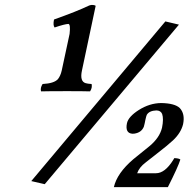

<svg xmlns="http://www.w3.org/2000/svg" viewBox="-20 -689 774 788"><path d="M658.7 -601.1 714.4 -587.9 163.6 66.9 108.4 54.2ZM261.2 -590.8Q245.6 -590.3 204.1 -576.2Q196.8 -585 201.7 -608.9Q297.4 -643.1 342.8 -665Q355.5 -671.4 369.6 -667Q372.1 -666 372.6 -665L316.4 -399.9Q306.6 -355 331.5 -347.7Q339.8 -345.2 356 -344.2Q359.4 -328.6 349.6 -314Q320.3 -314.9 256.8 -314.9Q177.2 -314.9 148.4 -314Q144.5 -328.1 154.8 -344.2Q202.1 -346.7 217.8 -364.3Q228.5 -377.9 233.4 -399.9L265.6 -549.8Q270 -588.4 261.2 -590.8ZM501 -183.1Q506.8 -210 549.3 -237.3Q593.8 -265.6 641.6 -266.1Q697.3 -265.1 717.8 -245.6Q740.2 -221.7 731.4 -179.2Q722.7 -143.6 689.9 -112.8Q666 -90.8 626 -60.1L578.1 -22.5Q551.3 -2.4 543 22H620.1Q656.7 22 690.4 -31.7Q693.4 -36.6 695.3 -40Q713.9 -39.6 720.2 -34.2Q710.9 -3.9 668.9 79.1H447.3Q460.4 21.5 527.3 -35.6L593.8 -89.4Q635.3 -124 645 -165Q652.3 -201.2 645.5 -221.2Q639.6 -235.4 622.1 -235.8Q592.8 -234.9 582.5 -217.8Q580.1 -212.9 576.2 -194.8Q575.7 -192.4 574.7 -187Q573.7 -182.1 573.2 -180.2Q571.3 -171.9 570.3 -168.9Q560.5 -145 531.7 -140.6Q527.3 -140.1 523.9 -140.1Q492.7 -142.1 501 -183.1Z"/></svg>

Font: Linux Libertine Capitals O
Style: Bold Italic Samll Caps
Weight: 400
Italic angle: -12°
Designer: Philipp H. Poll
Foundry: Philipp H. Poll
Version: Version 5.0.4